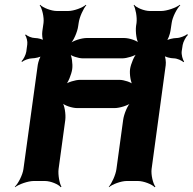

<svg xmlns="http://www.w3.org/2000/svg" viewBox="-20 -757 806 803"><path d="M693 -628 698 -661C701 -685 720 -722 734 -735L732 -737C717 -725 678 -711 654 -711H607C583 -711 550 -725 541 -737L539 -735C547 -722 554 -685 551 -661L549 -648C546 -624 551 -584 562 -572L565 -574C555 -587 520 -598 500 -598H342C322 -598 285 -587 271 -574L272 -572C287 -584 304 -624 307 -648L309 -661C312 -685 329 -722 341 -735L339 -737C326 -725 289 -711 265 -711H218C194 -711 159 -725 148 -737L146 -735C156 -722 165 -685 162 -661L157 -626C155 -613 157 -590 163 -583L166 -586C160 -593 138 -598 126 -598C113 -598 94 -606 88 -613L85 -610C91 -603 96 -583 94 -571L90 -541C88 -528 78 -508 70 -501L72 -498C80 -505 101 -513 114 -513C126 -513 150 -518 158 -525L155 -528C147 -521 140 -498 138 -486L78 -50C75 -26 56 11 42 24L43 26C58 14 97 0 121 0H168C192 0 225 14 234 26L237 24C229 11 222 -26 225 -50L253 -255C256 -279 250 -319 239 -331L237 -329C247 -316 282 -305 302 -305H460C480 -305 517 -316 531 -329L529 -331C514 -319 498 -279 495 -255L467 -50C464 -26 447 11 435 24L436 26C449 14 486 0 510 0H557C581 0 616 14 627 26L630 24C620 11 611 -26 614 -50L673 -484C675 -497 672 -522 666 -529L663 -526C669 -519 693 -513 707 -513C720 -513 741 -504 747 -497L750 -500C744 -507 738 -529 740 -543L744 -569C746 -582 758 -604 766 -611L763 -614C755 -607 732 -598 719 -598C705 -598 679 -592 671 -585L674 -582C682 -589 691 -614 693 -628ZM282 -468C285 -489 280 -526 271 -537L267 -534C276 -523 308 -513 326 -513H492C510 -513 544 -523 557 -534L555 -537C542 -526 527 -489 524 -468C521 -447 527 -410 536 -399L539 -402C530 -413 498 -423 480 -423H314C296 -423 262 -413 249 -402L252 -399C265 -410 279 -447 282 -468Z"/></svg>

Font: Asimov
Style: EdgeNarIt
Weight: 500
Designer: Google
Version: Version 2.000980: 2014